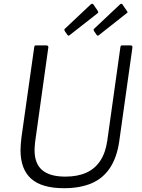

<svg xmlns="http://www.w3.org/2000/svg" viewBox="-20 -981 746 1011"><path d="M608 -238Q596 -153 559.5 -97.5Q523 -42 462.5 -16Q402 10 317 10Q200 10 144 -40Q88 -90 88 -191Q88 -206 89.5 -223Q91 -240 93 -258L160 -731Q161 -738 163 -740Q165 -742 170 -742H224Q230 -742 233 -738.5Q236 -735 234 -728L165 -234Q164 -222 163 -211.5Q162 -201 162 -191Q162 -119 202.5 -85Q243 -51 324 -51Q388 -51 434 -71.5Q480 -92 508 -134.5Q536 -177 545 -241L614 -733Q615 -739 617 -740.5Q619 -742 623 -742H668Q674 -742 676 -738.5Q678 -735 677 -729L608 -238ZM473 -956 494 -925Q497 -920 497.5 -917Q498 -914 491 -909L348 -797Q343 -792 339.5 -793.5Q336 -795 333 -800L322 -816Q319 -820 319 -824Q319 -828 321 -829L458 -958Q463 -962 466.5 -961Q470 -960 473 -956ZM626 -956 647 -925Q651 -920 651.5 -917Q652 -914 644 -909L502 -797Q497 -792 493.5 -793.5Q490 -795 487 -800L476 -816Q473 -820 473 -824Q473 -828 475 -829L612 -958Q616 -962 620 -961Q624 -960 626 -956Z"/></svg>

Font: Libre Franklin Thin Light
Style: Italic
Weight: 300
Italic angle: -8°
Version: Version 3.000